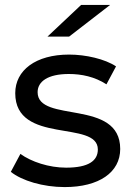

<svg xmlns="http://www.w3.org/2000/svg" viewBox="-20 -756 539 781"><path d="M243 5C383 5 469 -55 469 -150C469 -356 133 -253 133 -381C133 -424 174 -455 260 -455C312 -455 365 -444 413 -413L452 -486C407 -516 329 -534 261 -534C125 -534 42 -470 42 -377C42 -166 378 -270 378 -148C378 -102 340 -74 249 -74C179 -74 107 -98 63 -130L24 -57C69 -21 155 5 243 5ZM261 -607 428 -736H310L173 -607Z"/></svg>

Font: Montserrat-Alt1 Med
Style: Regular
Weight: 500
Designer: Differentunic
Foundry: Differentunic
Version: Version 7.222